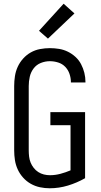

<svg xmlns="http://www.w3.org/2000/svg" viewBox="-20 -1001 540 1029"><path d="M246 8Q220 8 194 2.5Q168 -3 145 -16Q122 -29 104 -49Q86 -69 75 -93Q64 -117 60 -143Q56 -169 56 -195V-540Q56 -566 60 -592.5Q64 -619 75 -643Q86 -667 104 -687Q122 -707 145 -720Q168 -733 194.5 -738Q221 -743 247 -743Q272 -743 296.5 -739Q321 -735 343.5 -724Q366 -713 384.5 -696Q403 -679 414.5 -657Q426 -635 432 -611Q438 -587 438 -562Q438 -561 438 -560.5Q438 -560 438 -559H360Q360 -559 360 -559.5Q360 -560 360 -561Q360 -583 352.5 -605Q345 -627 329.5 -643Q314 -659 292 -666Q270 -673 247 -673Q222 -673 198.5 -663.5Q175 -654 160 -634Q145 -614 139.5 -589.5Q134 -565 134 -540V-195Q134 -178 136 -161.5Q138 -145 144 -130Q150 -115 160.5 -101.5Q171 -88 185 -79Q199 -70 215 -66Q231 -62 248 -62Q276 -62 304 -69.5Q332 -77 358 -88V-330H250V-400H436V-46Q392 -21 344 -6.5Q296 8 246 8ZM237 -794 189 -836 321 -981 379 -929Z"/></svg>

Font: Iosevka SS04
Style: Regular
Weight: 400
Monospace: yes
Designer: Belleve Invis
Foundry: Belleve Invis
Version: Version 19.0.0; ttfautohint (v1.8.4)